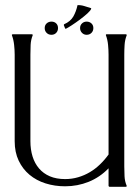

<svg xmlns="http://www.w3.org/2000/svg" viewBox="-20 -720 540 740"><path d="M231 -2Q190.9 -2 155.5 -13.2Q120.1 -24.4 93.8 -46.4Q67.4 -68.4 52 -100.8Q36.6 -133.3 36.6 -175.8V-509.3Q36.6 -526.9 34.4 -547.1Q32.2 -567.4 25.9 -584V-586.9Q26.4 -586.9 27.6 -587.4Q28.8 -587.9 29.3 -587.9H103.5L105 -586.9H106V-584Q99.1 -566.9 98.1 -547.4Q97.2 -527.8 97.2 -509.3V-175.8Q97.2 -143.6 105.5 -116.9Q113.8 -90.3 130.4 -70.8Q147 -51.3 172.1 -40.5Q197.3 -29.8 231 -29.8Q257.3 -29.8 281.2 -36.9Q305.2 -43.9 326.2 -56.4Q347.2 -68.8 365.2 -86.2Q383.3 -103.5 398.4 -124.5V-509.3Q398.4 -526.9 396.5 -547.1Q394.5 -567.4 388.2 -584V-586.9L390.1 -587.9H465.8L467.8 -586.9L468.3 -584Q461.4 -566.4 460.2 -547.1Q459 -527.8 459 -509.3V-78.6Q459 -60.1 460 -40.5Q460.9 -21 468.3 -3.9L467.8 -1L465.8 0H401.4L398.4 -2.9V-71.3Q364.7 -36.6 321.8 -19.3Q278.8 -2 231 -2ZM227.1 -626.5Q251.5 -637.2 262.5 -656.2Q273.4 -675.3 278.8 -700.2Q292.5 -700.7 305.4 -696.5Q318.4 -692.4 331.1 -688.5L331.5 -686.5Q329.6 -679.7 316.7 -668Q303.7 -656.2 287.6 -644.3Q271.5 -632.3 256.1 -622.3Q240.7 -612.3 233.4 -608.9L231 -610.4L226.1 -622.6V-624.5ZM178.2 -636.7Q189.5 -636.7 196.5 -629.9Q203.6 -623 203.6 -611.8Q203.6 -600.6 196.5 -593.3Q189.5 -585.9 178.2 -585.9Q167 -585.9 159.7 -593.3Q152.3 -600.6 152.3 -611.8Q152.3 -623 159.9 -629.9Q167.5 -636.7 178.2 -636.7ZM314 -636.7Q324.7 -636.7 332.3 -629.9Q339.8 -623 339.8 -611.8Q339.8 -600.6 332.5 -593.3Q325.2 -585.9 314 -585.9Q303.2 -585.9 295.9 -593.5Q288.6 -601.1 288.6 -611.8Q288.6 -622.6 295.9 -629.6Q303.2 -636.7 314 -636.7Z"/></svg>

Font: CAT Linz
Style: Regular
Weight: 400
Designer: Peter Wiegel
Foundry: Peter Wiegel
Version: Version 1.08